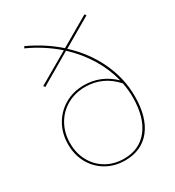

<svg xmlns="http://www.w3.org/2000/svg" viewBox="-174 -816 838 921"><g transform="rotate(-30 245.5 -355.5)"><path d="M442 -243Q442 -125 391 -61Q340 3 249 3Q191 3 145.5 -23.5Q100 -50 74.5 -96Q49 -142 49 -200Q49 -260 76 -307.5Q103 -355 150 -382Q197 -409 256 -409Q349 -409 419 -342Q402 -411 363 -475.5Q324 -540 265 -595L92 -494L86 -503L257 -602Q187 -664 97 -705L103 -714Q196 -671 267 -608L429 -702L435 -693L275 -600Q356 -525 399 -432Q442 -339 442 -243ZM431 -243Q431 -280 423 -323Q355 -399 257 -399Q201 -399 156 -373.5Q111 -348 85.5 -302.5Q60 -257 60 -200Q60 -145 84 -101Q108 -57 151 -32Q194 -7 249 -7Q334 -7 382.5 -69Q431 -131 431 -243Z"/></g></svg>

Font: Ysabeau Hairline
Style: Regular
Weight: 100
Designer: Christian Thalmann (Catharsis Fonts)
Version: Version 0.003